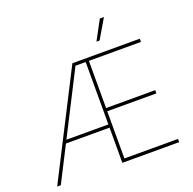

<svg xmlns="http://www.w3.org/2000/svg" viewBox="-158 -1102 1268 1262"><g transform="rotate(-20 476.0 -471.0)"><path d="M29.8 0 400.9 -727.5H872.6V-705.1H508.3V-375H852.1V-352.5H508.3V-22.5H883.3V0H485.8V-705.1H414.6L55.2 0ZM171.4 -246.1V-268.6H497.6V-246.1ZM598.1 -806.6 670.9 -941.9H699.7L620.1 -806.6Z"/></g></svg>

Font: Inter 16pt Thin
Style: Regular
Weight: 250
Version: Version 4.001;git-66647c0bb